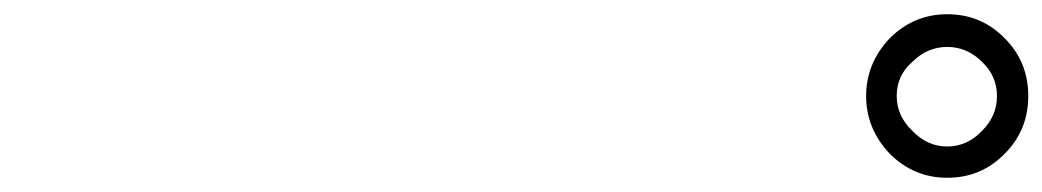

<svg xmlns="http://www.w3.org/2000/svg" viewBox="-20 -771 1466 270"><path d="M1231 -717Q1265 -751 1312 -751Q1360 -751 1393 -717Q1426 -684 1426 -636Q1426 -588 1393 -555Q1360 -521 1312 -521Q1265 -521 1231 -555Q1198 -590 1198 -636Q1198 -682 1231 -717ZM1263 -587Q1284 -565 1312 -565Q1340 -565 1361 -587Q1382 -608 1382 -636Q1382 -664 1361 -684Q1340 -705 1312 -705Q1284 -705 1263 -684Q1241 -665 1241 -636Q1241 -608 1263 -587Z"/></svg>

Font: Source Han Sans Regular
Style: Regular
Weight: 400
Designer: Ryoko NISHIZUKA  (kana & ideographs); Paul D. Hunt (Latin, Greek & Cyrillic); Wenlong ZHANG  (bopomofo); Sandoll Communi
Foundry: Adobe Systems Incorporated
Version: Version 1.00 January 18, 2024, initial release